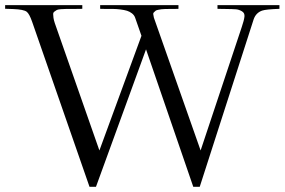

<svg xmlns="http://www.w3.org/2000/svg" viewBox="-75 -720 1097 740"><path d="M445.8 -651.9Q442.4 -661.6 433.6 -668.5Q424.8 -675.3 414.6 -678.5Q404.3 -681.6 388.9 -683.6Q373.5 -685.5 362.1 -685.5Q350.6 -685.5 334.7 -685.5Q318.8 -685.5 311 -686V-700.2H612.8V-686Q605.5 -685.5 595.2 -685.5Q585 -685.5 577.9 -685.5Q570.8 -685.5 561.5 -685.3Q552.2 -685.1 546.6 -684.3Q541 -683.6 534.2 -682.1Q527.3 -680.7 524.7 -678.5Q522 -676.3 518.3 -672.6Q514.6 -668.9 515.9 -663.8Q517.1 -658.7 518.1 -651.9L698.2 -140.1L856.9 -616.2Q865.7 -642.1 867.2 -656Q868.7 -669.9 857.4 -676.5Q846.2 -683.1 835 -684.1Q823.7 -685.1 791 -685.5Q785.2 -685.5 782 -685.5Q778.8 -685.5 773.4 -685.8Q768.1 -686 763.2 -686V-700.2H1002V-686Q949.7 -684.1 935.5 -679.2Q911.6 -670.9 902.8 -646L694.8 0H669.9L487.8 -529.8L294.9 0H270L48.8 -636.2Q38.1 -667 27.8 -674.8Q16.1 -683.6 -23.4 -685.1Q-31.2 -685.5 -49.8 -686H-50.3H-50.8H-51.3H-51.8H-52.2H-52.7H-53.2H-53.7H-54.2H-55.2V-700.2H242.2V-686Q228.5 -685.5 205.1 -685.5Q187 -685.5 179 -685.5Q170.9 -685.5 159.2 -684.6Q147.5 -683.6 143.8 -681.4Q140.1 -679.2 135 -675.5Q129.9 -671.9 129.9 -665.8Q129.9 -659.7 131.1 -651.1Q132.3 -642.6 136.2 -630.9L308.1 -140.1L470.2 -582Z"/></svg>

Font: Ortica Linear Light
Style: Regular
Weight: 300
Designer: Benedetta Bovani
Foundry: Collletttivo
Version: Version 2.000;Glyphs 3.1.2 (3151)